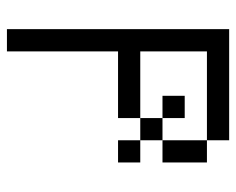

<svg xmlns="http://www.w3.org/2000/svg" viewBox="-82 -582 665 540"><g transform="rotate(90 250.0 -312.5)"><path d="M437.5 -312.5V-375H375V-312.5ZM62.5 -625Q62.5 -625 62.5 0H125V-312.5H312.5V-375H125V-562.5H375Q375 -562.5 375 -437.5H312.5V-375H375V-437.5H437.5Q437.5 -437.5 437.5 -562.5H375V-625ZM312.5 -437.5V-500H250V-437.5Z"/></g></svg>

Font: Unifont
Style: Regular
Weight: 500
Version: Version 15.1.04